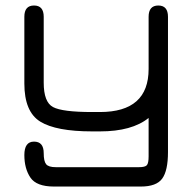

<svg xmlns="http://www.w3.org/2000/svg" viewBox="-20 -477 703 697"><path d="M589.8 75.2Q589.8 142.6 568.8 171.4Q547.9 200.2 491.2 200.2H175.8Q112.3 200.2 90.3 167.5Q68.4 134.8 68.4 85.9Q68.4 37.1 103.5 37.1Q138.7 37.1 138.7 79.1Q138.7 108.4 147.5 119.1Q156.2 129.9 182.6 129.9H484.4Q506.8 129.9 513.2 122.6Q519.5 115.2 519.5 90.8V-48.8Q459 0 342.8 0H314.5Q183.6 0 126 -35.6Q68.4 -71.3 68.4 -173.8V-416Q68.4 -457 103.5 -457Q138.7 -457 138.7 -416V-176.8Q138.7 -106.4 172.4 -88.4Q206.1 -70.3 314.5 -70.3H342.8Q519.5 -70.3 519.5 -226.6V-416Q519.5 -457 554.7 -457Q589.8 -457 589.8 -416Z"/></svg>

Font: Jura
Style: DemiBold
Weight: 600
Version: Version 2.5